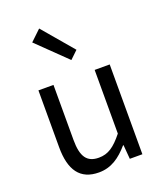

<svg xmlns="http://www.w3.org/2000/svg" viewBox="-159 -975 924 1091"><g transform="rotate(-20 303.5 -429.5)"><path d="M250 13C325 13 379 -26 430 -85H433L440 0H516V-543H425V-158C373 -93 334 -66 278 -66C206 -66 176 -109 176 -210V-543H85V-199C85 -61 136 13 250 13ZM320 -641 367 -686 209 -872 145 -811Z"/></g></svg>

Font: Squished Noto Sans CJK JP Regular
Style: Regular
Weight: 400
Designer: Ryoko NISHIZUKA (kana & ideographs); Paul D. Hunt (Latin, Greek & Cyrillic); Wenlong ZHANG (bopomofo); Sandoll Communica
Foundry: Adobe Systems Incorporated
Version: Version 1.004;PS 1.004;hotconv 1.0.82;makeotf.lib2.5.63406